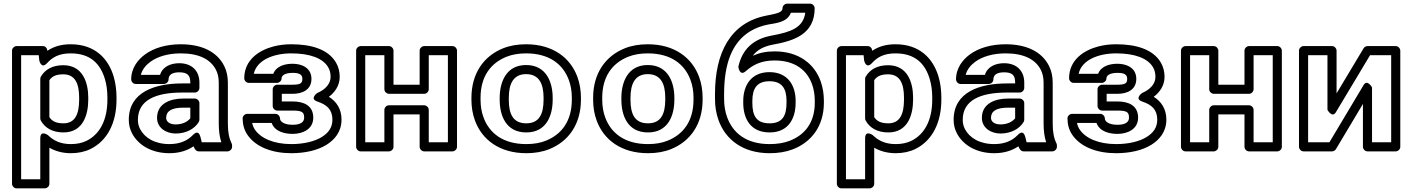

<svg xmlns="http://www.w3.org/2000/svg" viewBox="-20 -806 7755 1054"><path d="M239.1 -460.2C268 -491.9 304.2 -513 368 -513C478.4 -513 531.4 -453.8 555.8 -372.3C564.9 -342 569.6 -307.9 569.6 -270V-259C569.6 -147.4 528.1 -68.8 454.9 -32.9C431 -21.2 402.7 -15 369.1 -15C309.9 -15 272.4 -35.5 243.6 -63.8C243.6 -63.8 201.1 -95.6 201.1 -46V178H96V-503H192.7L195.7 -474.3C195.7 -474.3 205.8 -423.6 239.1 -460.2ZM215.1 -553H71C60.3 -553 46 -543.1 46 -528V203C46 213.7 55.9 228 71 228H226.1C236.8 228 251.1 218.1 251.1 203V4.8C281.9 22.9 321.5 35 369.1 35C408.8 35 445.1 27.5 476.9 11.9C571.9 -34.7 619.6 -135.5 619.6 -259V-270C619.6 -312.1 614.4 -351 603.7 -386.7C574.7 -483.4 502.1 -563 368 -563C315.1 -563 274.1 -550.1 240.3 -527.3C238.9 -540.8 230.3 -553 215.1 -553ZM328.4 -79C437.1 -79 464.5 -177.8 464.5 -259V-270C464.5 -351.8 435.1 -448 327.3 -448C268.3 -448 227.9 -424.8 204.6 -385.8C202.3 -381.9 201.1 -377.5 201.1 -373V-156C201.1 -151.8 202.2 -147.5 204.2 -144C226.5 -103.5 268.8 -79 328.4 -79ZM328.4 -129C285.6 -129 264.6 -142.4 251.1 -162.9V-365.7C264.6 -385 284.3 -398 327.3 -398C392.3 -398 414.5 -347 414.5 -270V-259C414.5 -181.3 393.2 -129 328.4 -129Z M1180.9 -128C1180.9 -89.1 1185.2 -54.7 1195 -25H1087.5C1082.1 -39.6 1078.7 -106.3 1038.3 -64.3C1011.5 -36.5 971.7 -15 910 -15C828 -15 774 -50.6 749.5 -96.7C741.1 -112.4 737 -129.1 737 -148C737 -256.5 834.2 -298 980.4 -298H1049.7C1064.8 -298 1074.7 -312.3 1074.7 -323V-353C1074.7 -416.7 1033.6 -459 963.9 -459C917.3 -459 872.3 -440.2 858.7 -395H753.2C760.8 -425.3 781.6 -449.5 806.9 -467.7C844 -494.5 900.8 -513 972.7 -513C1075.2 -513 1137.4 -478.6 1166 -421.8C1175.7 -402.4 1180.9 -379.5 1180.9 -352ZM1071.7 25H1229C1239.7 25 1254 15.1 1254 0V-8C1254 -11.6 1253.1 -15.7 1251.4 -19.2C1237.4 -47.1 1230.9 -81 1230.9 -128V-352C1230.9 -385.8 1224.4 -416.9 1210.6 -444.2C1171 -523.1 1085.8 -563 972.7 -563C892.5 -563 825.3 -542.6 777.7 -508.3C738.3 -479.9 700.2 -433.8 700.2 -370C700.2 -359.3 710.1 -345 725.2 -345H880.3C891 -345 905.3 -354.9 905.3 -370C905.3 -392.9 921.7 -409 963.9 -409C1010.3 -409 1024.7 -391.8 1024.7 -353V-348H980.4C832.4 -348 687 -302.2 687 -148C687 -121.5 693.1 -96.2 705.3 -73.3C739.7 -8.5 813.2 35 910 35C964.7 35 1008.6 20.3 1042.5 -2.8C1047.5 9.2 1054.6 25 1071.7 25ZM842.1 -159C842.1 -102.9 893.4 -73 944.1 -73C1001.2 -73 1047.9 -98.1 1071 -136C1073.4 -139.9 1074.7 -145.5 1074.7 -149V-240C1074.7 -255.1 1060.4 -265 1049.7 -265H985.9C916.9 -265 842.1 -239.3 842.1 -159ZM892.1 -159C892.1 -195.8 921.7 -215 985.9 -215H1024.7V-156.7C1010.9 -138.9 983.3 -123 944.1 -123C908.6 -123 892.1 -140.3 892.1 -159Z M1699.7 -160C1699.7 -228.1 1645.5 -249 1586.7 -249H1527V-291H1586.7C1640.8 -291 1689.8 -313.6 1689.8 -373C1689.8 -432.7 1637.9 -456 1586.7 -456C1545.6 -456 1496.9 -444.4 1480.2 -401H1373.3C1389.4 -475.7 1480.1 -513 1579 -513C1681.2 -513 1752.5 -486.3 1781.3 -437.3C1790.3 -422.1 1794.9 -404.8 1794.9 -384C1794.9 -343.5 1762.9 -313 1720.9 -295C1720.9 -295 1677 -263.4 1723 -248.3C1775.2 -231 1804.8 -203.6 1804.8 -149C1804.8 -103.6 1781 -75.4 1746.2 -53.7C1708.1 -30.1 1648.9 -15 1579 -15C1482.5 -15 1410.8 -47 1378.7 -95.3C1371.7 -105.9 1367 -117.8 1364.3 -131H1471.3C1488.9 -82.8 1543.6 -71 1586.7 -71C1640.8 -71 1699.7 -96 1699.7 -160ZM1649.7 -160C1649.7 -136.8 1631.8 -121 1586.7 -121C1540 -121 1517.1 -138.2 1517.1 -156C1517.1 -166.7 1507.2 -181 1492.1 -181H1337C1326.3 -181 1312 -171.1 1312 -156C1312 -123.3 1320.2 -93.2 1337.1 -67.7C1382.5 0.7 1473.3 35 1579 35C1655.7 35 1723.5 19.2 1772.6 -11.3C1815.9 -38.2 1854.8 -82.1 1854.8 -149C1854.8 -207.3 1827.4 -248.7 1785.4 -274.6C1816.7 -297.9 1844.9 -335 1844.9 -384C1844.9 -412.5 1838.2 -439.3 1824.4 -462.7C1780.9 -536.7 1686.4 -563 1579 -563C1544.8 -563 1512.4 -559.1 1482 -551.2C1402.9 -530.7 1320.8 -477.9 1320.8 -376C1320.8 -365.3 1330.7 -351 1345.8 -351H1500.9C1511.6 -351 1525.9 -360.9 1525.9 -376C1525.9 -390.9 1543 -406 1586.7 -406C1628.2 -406 1639.8 -394 1639.8 -373C1639.8 -351 1631.9 -341 1586.7 -341H1502C1491.3 -341 1477 -331.1 1477 -316V-224C1477 -213.3 1486.9 -199 1502 -199H1586.7C1639 -199 1649.7 -190 1649.7 -160Z M2438.8 -25H2333.7V-203C2333.7 -218.1 2319.4 -228 2308.7 -228H2115.1C2100 -228 2090.1 -213.7 2090.1 -203V-25H1985V-503H2090.1V-316C2090.1 -300.9 2104.4 -291 2115.1 -291H2308.7C2323.8 -291 2333.7 -305.3 2333.7 -316V-503H2438.8ZM2463.8 25C2474.5 25 2488.8 15.1 2488.8 0V-528C2488.8 -538.7 2478.9 -553 2463.8 -553H2308.7C2298 -553 2283.7 -543.1 2283.7 -528V-341H2140.1V-528C2140.1 -538.7 2130.2 -553 2115.1 -553H1960C1949.3 -553 1935 -543.1 1935 -528V0C1935 10.7 1944.9 25 1960 25H2115.1C2125.8 25 2140.1 15.1 2140.1 0V-178H2283.7V0C2283.7 10.7 2293.6 25 2308.7 25Z M2618 -269C2618 -385.1 2672.7 -459.2 2760.2 -494.3C2790.8 -506.6 2826.6 -513 2868 -513C2996.8 -513 3071.1 -452 3102.5 -367.3C3113.5 -337.7 3119.1 -305.1 3119.1 -269V-259C3119.1 -142.9 3064.4 -68.8 2976.9 -33.7C2946.3 -21.4 2910.5 -15 2869.1 -15C2740.3 -15 2666 -76 2634.6 -160.7C2623.6 -190.3 2618 -222.9 2618 -259ZM2568 -269V-259C2568 -217.7 2574.5 -179 2587.7 -143.3C2626.3 -39 2722.2 35 2869.1 35C2915.7 35 2958 27.8 2995.6 12.7C3101.6 -29.8 3169.1 -124.9 3169.1 -259V-269C3169.1 -310.3 3162.6 -349 3149.4 -384.7C3110.8 -489 3014.9 -563 2868 -563C2821.4 -563 2779.1 -555.8 2741.5 -540.7C2635.5 -498.2 2568 -403.1 2568 -269ZM3014 -269C3014 -355.7 2978.4 -449 2868 -449C2758.1 -449 2723.1 -354.6 2723.1 -269V-259C2723.1 -171.2 2757.2 -79 2869.1 -79C2979.9 -79 3014 -172.1 3014 -259ZM2964 -269V-259C2964 -179.7 2939.8 -129 2869.1 -129C2796.7 -129 2773.1 -179.1 2773.1 -259V-269C2773.1 -346.7 2798.5 -399 2868 -399C2938.6 -399 2964 -347.4 2964 -269Z M3286 -269C3286 -385.1 3340.7 -459.2 3428.2 -494.3C3458.8 -506.6 3494.6 -513 3536 -513C3664.8 -513 3739.1 -452 3770.5 -367.3C3781.5 -337.7 3787.1 -305.1 3787.1 -269V-259C3787.1 -142.9 3732.4 -68.8 3644.9 -33.7C3614.3 -21.4 3578.5 -15 3537.1 -15C3408.3 -15 3334 -76 3302.6 -160.7C3291.6 -190.3 3286 -222.9 3286 -259ZM3236 -269V-259C3236 -217.7 3242.5 -179 3255.7 -143.3C3294.3 -39 3390.2 35 3537.1 35C3583.7 35 3626 27.8 3663.6 12.7C3769.6 -29.8 3837.1 -124.9 3837.1 -259V-269C3837.1 -310.3 3830.6 -349 3817.4 -384.7C3778.8 -489 3682.9 -563 3536 -563C3489.4 -563 3447.1 -555.8 3409.5 -540.7C3303.5 -498.2 3236 -403.1 3236 -269ZM3682 -269C3682 -355.7 3646.4 -449 3536 -449C3426.1 -449 3391.1 -354.6 3391.1 -269V-259C3391.1 -171.2 3425.2 -79 3537.1 -79C3647.9 -79 3682 -172.1 3682 -259ZM3632 -269V-259C3632 -179.7 3607.8 -129 3537.1 -129C3464.7 -129 3441.1 -179.1 3441.1 -259V-269C3441.1 -346.7 3466.5 -399 3536 -399C3606.6 -399 3632 -347.4 3632 -269Z M4074.1 -415.3C4114.5 -450.9 4159.3 -474 4232.5 -474C4346.5 -474 4411.6 -418.4 4438.3 -342.2C4447.9 -314.8 4452.8 -284.8 4452.8 -252V-242C4452.8 -132.9 4398 -64.4 4312.8 -32.4C4282.4 -21 4246.6 -15 4205 -15C4075.8 -15 4002.8 -76.7 3971.7 -162.5C3960.6 -192.9 3955 -226.2 3955 -263V-290C3955 -457.2 3999 -573.7 4098.1 -634.2C4127.7 -652.2 4160.4 -664.1 4197.7 -671.5C4233.4 -678.5 4301.6 -681.4 4321.6 -736H4400.6C4389.4 -654.2 4322.9 -630.2 4215.9 -610.6C4114.2 -592 4054.2 -534.8 4033.2 -439.4C4033.2 -439.4 4039.7 -384.8 4074.1 -415.3ZM4112.4 -499.9C4135.3 -530.4 4170.1 -551.5 4224.9 -561.4C4339.5 -582.2 4452.2 -618.7 4452.2 -761C4452.2 -771.7 4442.3 -786 4427.2 -786H4300.7C4290 -786 4275.7 -776.1 4275.7 -761C4275.7 -738.1 4246.8 -731.8 4188.1 -720.5C3987.5 -681.9 3905 -513.7 3905 -290V-263C3905 -221.1 3911.5 -181.8 3924.7 -145.5C3962.8 -40.3 4057.3 35 4205 35C4251.4 35 4293.3 28.3 4330.4 14.4C4433.4 -24.3 4502.8 -113.2 4502.8 -242V-252C4502.8 -289.8 4497.1 -325.6 4485.4 -358.8C4451.9 -454.5 4365.4 -524 4232.5 -524C4185.5 -524 4147.4 -515.6 4112.4 -499.9ZM4347.7 -252C4347.7 -336.7 4304.9 -410 4203.9 -410C4103.4 -410 4060.1 -336.7 4060.1 -252V-242C4060.1 -155 4099.7 -79 4205 -79C4308.9 -79 4347.7 -156.7 4347.7 -242ZM4297.7 -252V-242C4297.7 -169.6 4274.3 -129 4205 -129C4133.3 -129 4110.1 -168.6 4110.1 -242V-252C4110.1 -320.7 4135.8 -360 4203.9 -360C4272.2 -360 4297.7 -320.9 4297.7 -252Z M4767.1 -460.2C4796 -491.9 4832.2 -513 4896 -513C5006.4 -513 5059.4 -453.8 5083.8 -372.3C5092.9 -342 5097.6 -307.9 5097.6 -270V-259C5097.6 -147.4 5056.1 -68.8 4982.9 -32.9C4959 -21.2 4930.7 -15 4897.1 -15C4837.9 -15 4800.4 -35.5 4771.6 -63.8C4771.6 -63.8 4729.1 -95.6 4729.1 -46V178H4624V-503H4720.7L4723.7 -474.3C4723.7 -474.3 4733.8 -423.6 4767.1 -460.2ZM4743.1 -553H4599C4588.3 -553 4574 -543.1 4574 -528V203C4574 213.7 4583.9 228 4599 228H4754.1C4764.8 228 4779.1 218.1 4779.1 203V4.8C4809.9 22.9 4849.5 35 4897.1 35C4936.8 35 4973.1 27.5 5004.9 11.9C5099.9 -34.7 5147.6 -135.5 5147.6 -259V-270C5147.6 -312.1 5142.4 -351 5131.7 -386.7C5102.7 -483.4 5030.1 -563 4896 -563C4843.1 -563 4802.1 -550.1 4768.3 -527.3C4766.9 -540.8 4758.3 -553 4743.1 -553ZM4856.4 -79C4965.1 -79 4992.5 -177.8 4992.5 -259V-270C4992.5 -351.8 4963.1 -448 4855.3 -448C4796.3 -448 4755.9 -424.8 4732.6 -385.8C4730.3 -381.9 4729.1 -377.5 4729.1 -373V-156C4729.1 -151.8 4730.2 -147.5 4732.2 -144C4754.5 -103.5 4796.8 -79 4856.4 -79ZM4856.4 -129C4813.6 -129 4792.6 -142.4 4779.1 -162.9V-365.7C4792.6 -385 4812.3 -398 4855.3 -398C4920.3 -398 4942.5 -347 4942.5 -270V-259C4942.5 -181.3 4921.2 -129 4856.4 -129Z M5708.9 -128C5708.9 -89.1 5713.2 -54.7 5723 -25H5615.5C5610.1 -39.6 5606.7 -106.3 5566.3 -64.3C5539.5 -36.5 5499.7 -15 5438 -15C5356 -15 5302 -50.6 5277.5 -96.7C5269.1 -112.4 5265 -129.1 5265 -148C5265 -256.5 5362.2 -298 5508.4 -298H5577.7C5592.8 -298 5602.7 -312.3 5602.7 -323V-353C5602.7 -416.7 5561.6 -459 5491.9 -459C5445.3 -459 5400.3 -440.2 5386.7 -395H5281.2C5288.8 -425.3 5309.6 -449.5 5334.9 -467.7C5372 -494.5 5428.8 -513 5500.7 -513C5603.2 -513 5665.4 -478.6 5694 -421.8C5703.7 -402.4 5708.9 -379.5 5708.9 -352ZM5599.7 25H5757C5767.7 25 5782 15.1 5782 0V-8C5782 -11.6 5781.1 -15.7 5779.4 -19.2C5765.4 -47.1 5758.9 -81 5758.9 -128V-352C5758.9 -385.8 5752.4 -416.9 5738.6 -444.2C5699 -523.1 5613.8 -563 5500.7 -563C5420.5 -563 5353.3 -542.6 5305.7 -508.3C5266.3 -479.9 5228.2 -433.8 5228.2 -370C5228.2 -359.3 5238.1 -345 5253.2 -345H5408.3C5419 -345 5433.3 -354.9 5433.3 -370C5433.3 -392.9 5449.7 -409 5491.9 -409C5538.3 -409 5552.7 -391.8 5552.7 -353V-348H5508.4C5360.4 -348 5215 -302.2 5215 -148C5215 -121.5 5221.1 -96.2 5233.3 -73.3C5267.7 -8.5 5341.2 35 5438 35C5492.7 35 5536.6 20.3 5570.5 -2.8C5575.5 9.2 5582.6 25 5599.7 25ZM5370.1 -159C5370.1 -102.9 5421.4 -73 5472.1 -73C5529.2 -73 5575.9 -98.1 5599 -136C5601.4 -139.9 5602.7 -145.5 5602.7 -149V-240C5602.7 -255.1 5588.4 -265 5577.7 -265H5513.9C5444.9 -265 5370.1 -239.3 5370.1 -159ZM5420.1 -159C5420.1 -195.8 5449.7 -215 5513.9 -215H5552.7V-156.7C5538.9 -138.9 5511.3 -123 5472.1 -123C5436.6 -123 5420.1 -140.3 5420.1 -159Z M6227.7 -160C6227.7 -228.1 6173.5 -249 6114.7 -249H6055V-291H6114.7C6168.8 -291 6217.8 -313.6 6217.8 -373C6217.8 -432.7 6165.9 -456 6114.7 -456C6073.6 -456 6024.9 -444.4 6008.2 -401H5901.3C5917.4 -475.7 6008.1 -513 6107 -513C6209.2 -513 6280.5 -486.3 6309.3 -437.3C6318.3 -422.1 6322.9 -404.8 6322.9 -384C6322.9 -343.5 6290.9 -313 6248.9 -295C6248.9 -295 6205 -263.4 6251 -248.3C6303.2 -231 6332.8 -203.6 6332.8 -149C6332.8 -103.6 6309 -75.4 6274.2 -53.7C6236.1 -30.1 6176.9 -15 6107 -15C6010.5 -15 5938.8 -47 5906.7 -95.3C5899.7 -105.9 5895 -117.8 5892.3 -131H5999.3C6016.9 -82.8 6071.6 -71 6114.7 -71C6168.8 -71 6227.7 -96 6227.7 -160ZM6177.7 -160C6177.7 -136.8 6159.8 -121 6114.7 -121C6068 -121 6045.1 -138.2 6045.1 -156C6045.1 -166.7 6035.2 -181 6020.1 -181H5865C5854.3 -181 5840 -171.1 5840 -156C5840 -123.3 5848.2 -93.2 5865.1 -67.7C5910.5 0.7 6001.3 35 6107 35C6183.7 35 6251.5 19.2 6300.6 -11.3C6343.9 -38.2 6382.8 -82.1 6382.8 -149C6382.8 -207.3 6355.4 -248.7 6313.4 -274.6C6344.7 -297.9 6372.9 -335 6372.9 -384C6372.9 -412.5 6366.2 -439.3 6352.4 -462.7C6308.9 -536.7 6214.4 -563 6107 -563C6072.8 -563 6040.4 -559.1 6010 -551.2C5930.9 -530.7 5848.8 -477.9 5848.8 -376C5848.8 -365.3 5858.7 -351 5873.8 -351H6028.9C6039.6 -351 6053.9 -360.9 6053.9 -376C6053.9 -390.9 6071 -406 6114.7 -406C6156.2 -406 6167.8 -394 6167.8 -373C6167.8 -351 6159.9 -341 6114.7 -341H6030C6019.3 -341 6005 -331.1 6005 -316V-224C6005 -213.3 6014.9 -199 6030 -199H6114.7C6167 -199 6177.7 -190 6177.7 -160Z M6966.8 -25H6861.7V-203C6861.7 -218.1 6847.4 -228 6836.7 -228H6643.1C6628 -228 6618.1 -213.7 6618.1 -203V-25H6513V-503H6618.1V-316C6618.1 -300.9 6632.4 -291 6643.1 -291H6836.7C6851.8 -291 6861.7 -305.3 6861.7 -316V-503H6966.8ZM6991.8 25C7002.5 25 7016.8 15.1 7016.8 0V-528C7016.8 -538.7 7006.9 -553 6991.8 -553H6836.7C6826 -553 6811.7 -543.1 6811.7 -528V-341H6668.1V-528C6668.1 -538.7 6658.2 -553 6643.1 -553H6488C6477.3 -553 6463 -543.1 6463 -528V0C6463 10.7 6472.9 25 6488 25H6643.1C6653.8 25 6668.1 15.1 6668.1 0V-178H6811.7V0C6811.7 10.7 6821.6 25 6836.7 25Z M7501.1 -503H7617V-25H7511.9V-326C7511.9 -326 7486 -373.3 7465.4 -338.8L7278 -25H7161V-503H7267.2V-203C7267.2 -203 7293 -155.7 7313.6 -190.2ZM7486.9 -553C7479.7 -553 7470.2 -548.7 7465.5 -540.8L7317.2 -293.4V-528C7317.2 -538.7 7307.3 -553 7292.2 -553H7136C7125.3 -553 7111 -543.1 7111 -528V0C7111 10.7 7120.9 25 7136 25H7292.2C7299.4 25 7309 20.7 7313.7 12.8L7461.9 -235.4V0C7461.9 10.7 7471.8 25 7486.9 25H7642C7652.7 25 7667 15.1 7667 0V-528C7667 -538.7 7657.1 -553 7642 -553Z"/></svg>

Font: Asimov
Style: WidOu
Weight: 500
Designer: Google
Version: Version 2.000980; 2014